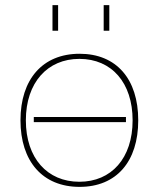

<svg xmlns="http://www.w3.org/2000/svg" viewBox="-20 -720 632 750"><path d="M60 -250C60 -90 146 10 291 10C435 10 520 -89 520 -250C520 -411 435 -510 291 -510C146 -510 60 -410 60 -250ZM81 -250C81 -398 166 -490 290 -490C417 -490 498 -396 498 -250C498 -102 415 -10 290 -10C165 -10 81 -102 81 -250ZM472 -263H112V-243H472ZM185 -600H207V-700H185ZM385 -600H407V-700H385Z"/></svg>

Font: Perun Thin
Style: Regular
Weight: 100
Foundry: Copyright (c) Stefan Peev, Context Ltd, 2016
Version: Version 1.089